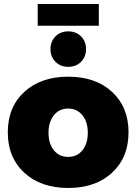

<svg xmlns="http://www.w3.org/2000/svg" viewBox="-20 -935 683 962"><path d="M168.9 -915H475.1V-806.2H168.9ZM321.8 -777.8Q360.8 -777.8 386 -752.7Q411.1 -727.5 411.1 -689Q411.1 -650.4 386 -625.2Q360.8 -600.1 321.8 -600.1Q283.2 -600.1 258.1 -625.2Q232.9 -650.4 232.9 -689Q232.9 -727.5 258.1 -752.7Q283.2 -777.8 321.8 -777.8ZM624 -272Q624 -146 541.5 -69.6Q459 6.8 321.8 6.8Q184.6 6.8 101.8 -69.6Q19 -146 19 -272Q19 -398.4 101.8 -474.6Q184.6 -550.8 321.8 -550.8Q459 -550.8 541.5 -474.6Q624 -398.4 624 -272ZM321.8 -391.1Q276.9 -391.1 250 -357.7Q223.1 -324.2 223.1 -270Q223.1 -214.8 250 -181.9Q276.9 -148.9 321.8 -148.9Q366.2 -148.9 393.1 -182.1Q419.9 -215.3 419.9 -270Q419.9 -324.2 392.8 -357.7Q365.7 -391.1 321.8 -391.1Z"/></svg>

Font: Montserrat arm ExtraBold
Style: Regular
Weight: 800
Designer: Julieta Ulanovsky
Foundry: Julieta Ulanovsky
Version: Version 6.000;PS 006.000;hotconv 1.0.88;makeotf.lib2.5.64775